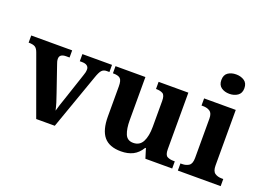

<svg xmlns="http://www.w3.org/2000/svg" viewBox="-110 -1050 1845 1340"><g transform="rotate(20 812.5 -380.0)"><path d="M80 -435Q70 -464 54.5 -473.5Q39 -483 6 -483V-536H310V-483H285Q236 -483 236 -447Q236 -437 238.5 -427Q241 -417 245 -407L310 -218Q334 -152 345 -101Q350 -121 359 -148Q368 -175 376 -198L443 -399Q448 -412 450.5 -423.5Q453 -435 453 -447Q453 -463 440.5 -473Q428 -483 401 -483H386V-536H606V-483H586Q563 -483 549.5 -468.5Q536 -454 521 -410L376 0H238Z M870 10Q783 10 742.5 -38.5Q702 -87 702 -188V-412Q702 -455 687 -469Q672 -483 635 -483H632V-536H854V-216Q854 -152 870 -113.5Q886 -75 930 -75Q978 -75 999.5 -116Q1021 -157 1021 -227V-419Q1021 -462 1002.5 -472.5Q984 -483 955 -483H952V-536H1173V-116Q1173 -73 1192 -63Q1211 -53 1240 -53H1248V0H1049L1027 -71H1022Q996 -28 958.5 -9Q921 10 870 10Z M1444 -626Q1408 -626 1383.5 -643.5Q1359 -661 1359 -698Q1359 -736 1383.5 -753Q1408 -770 1444 -770Q1479 -770 1504.5 -753Q1530 -736 1530 -698Q1530 -661 1504.5 -643.5Q1479 -626 1444 -626ZM1290 0V-53H1302Q1332 -53 1352.5 -67Q1373 -81 1373 -124V-416Q1373 -456 1352.5 -469.5Q1332 -483 1302 -483H1290V-536H1525V-124Q1525 -81 1545.5 -67Q1566 -53 1596 -53H1608V0Z"/></g></svg>

Font: Noto Serif Sinhala
Style: Bold
Weight: 700
Designer: Jelle Bosma - Monotype Design Team
Foundry: Monotype Imaging Inc.
Version: Version 2.007; ttfautohint (v1.8.4.7-5d5b)